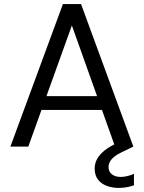

<svg xmlns="http://www.w3.org/2000/svg" viewBox="-20 -720 705 943"><path d="M31 0 289 -700H378L635 0H545L333 -595L119 0ZM149 -180 173 -248H490L514 -180ZM563 203Q533 203 506 193.5Q479 184 462 163Q445 142 445 108Q445 84 456 62.5Q467 41 492.5 20Q518 -1 561 -20L614 -43L635 0L577 28Q542 45 527.5 63Q513 81 513 100Q513 123 529.5 136Q546 149 573 149Q587 149 604.5 145Q622 141 638 134V190Q622 196 602.5 199.5Q583 203 563 203Z"/></svg>

Font: DM Sans 11pt
Style: Regular
Weight: 400
Version: Version 4.004;gftools[0.9.30]